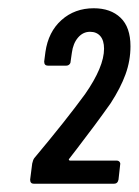

<svg xmlns="http://www.w3.org/2000/svg" viewBox="-20 -878 336 465"><path d="M53 -443 58 -482Q60 -491 63 -495Q140 -587 186 -650Q232 -716 232 -760Q232 -780 223 -790.5Q214 -801 198 -801Q181 -801 169 -787Q157 -773 154 -750L151 -729Q151 -725 148 -722Q145 -719 140 -719H96Q87 -719 87 -729L90 -752Q97 -801 129 -829.5Q161 -858 207 -858Q248 -858 272 -835Q296 -812 296 -766Q296 -731 284 -698Q272 -665 248 -628Q212 -577 165 -516L148 -494Q146 -492 147 -490.5Q148 -489 150 -489H263Q267 -489 269.5 -486Q272 -483 271 -479L267 -443Q265 -433 256 -433H62Q53 -433 53 -443Z"/></svg>

Font: Barlow Condensed Medium
Style: Italic
Weight: 500
Width: 3
Italic angle: -7°
Designer: Jeremy Tribby
Foundry: Tribby Type
Version: Version 1.408